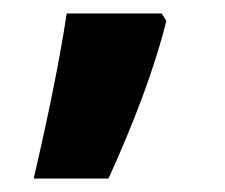

<svg xmlns="http://www.w3.org/2000/svg" viewBox="-20 -136 334 285"><path d="M220 -116 227 -105Q214 -53 191.5 7.5Q169 68 141 129H30Q45 65 58 1Q71 -63 79 -116Z"/></svg>

Font: Noto Sans Khmer Condensed
Style: Bold
Weight: 700
Width: 3
Designer: Danh Hong and the Monotype Design Team
Foundry: Monotype Imaging Inc.
Version: Version 2.004